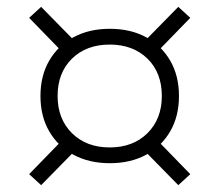

<svg xmlns="http://www.w3.org/2000/svg" viewBox="-20 -588 640 560"><path d="M300 -112Q240 -112 194.5 -136.5Q149 -161 123.5 -205Q98 -249 98 -308Q98 -367 123.5 -411Q149 -455 194.5 -479.5Q240 -504 300 -504Q361 -504 406 -479.5Q451 -455 476.5 -411Q502 -367 502 -308Q502 -249 476.5 -205Q451 -161 406 -136.5Q361 -112 300 -112ZM100 -48 65 -80 170 -188 206 -156ZM500 -48 394 -156 430 -188 535 -80ZM300 -158Q368 -158 410 -199.5Q452 -241 452 -308Q452 -376 410 -417Q368 -458 300 -458Q232 -458 190 -417Q148 -376 148 -308Q148 -241 190 -199.5Q232 -158 300 -158ZM170 -428 65 -536 100 -568 206 -460ZM430 -428 394 -460 500 -568 535 -536Z"/></svg>

Font: Victor Mono Thin
Style: Regular
Weight: 100
Monospace: yes
Designer: Rune Bjørnerås
Version: Version 1.561;gftools[0.9.30]